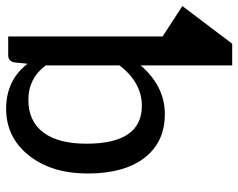

<svg xmlns="http://www.w3.org/2000/svg" viewBox="-111 -681 784 632"><g transform="rotate(90 281.0 -365.0)"><path d="M438 -257.3Q438 -439.9 313.5 -439.9Q236.3 -439.9 180.2 -366.2V-123.5Q223.1 -66.4 293.5 -66.4Q363.8 -66.4 400.9 -115.5Q438 -164.6 438 -257.3ZM146.5 0H85V-508.3L-15.1 -573.2L108.9 -737.3H180.2V-436Q249 -515.6 340.8 -515.6Q432.6 -515.6 484.4 -448.7Q536.1 -381.8 536.1 -262.2Q536.1 -142.6 476.6 -67.9Q417 6.8 323.2 6.8Q229.5 6.8 174.8 -63.5L170.4 -20Q166 0 146.5 0Z"/></g></svg>

Font: Lato-Medium
Style: Regular
Weight: 500
Designer: Lukasz Dziedzic
Foundry: tyPoland Lukasz Dziedzic
Version: Version 2.006; 2014-01-15